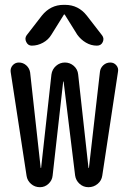

<svg xmlns="http://www.w3.org/2000/svg" viewBox="-20 -780 540 800"><path d="M251 -759.8Q306.6 -759.8 341.8 -714.8L405.3 -632.8Q415 -620.1 408.2 -605Q401.4 -589.8 383.8 -589.8Q359.4 -589.8 337.9 -602.5Q316.4 -615.2 301.8 -635.7L250 -718.8Q250 -719.7 248 -719.7Q246.1 -719.7 246.1 -718.8L194.3 -635.7Q181.6 -614.3 159.2 -602.1Q136.7 -589.8 112.3 -589.8Q96.7 -589.8 89.4 -605Q82 -620.1 90.8 -632.8L154.3 -714.8Q190.4 -759.8 245.1 -759.8ZM90.8 -46.9 24.4 -480.5Q22.5 -496.1 32.7 -507.8Q43 -519.5 58.6 -519.5Q76.2 -519.5 89.4 -507.8Q102.5 -496.1 105.5 -478.5L149.4 -81.1Q149.4 -80.1 150.4 -80.1Q151.4 -80.1 151.4 -81.1L194.3 -469.7Q197.3 -491.2 213.4 -505.4Q229.5 -519.5 250.5 -519.5Q271.5 -519.5 287.6 -505.4Q303.7 -491.2 305.7 -469.7L348.6 -81.1Q348.6 -80.1 349.6 -80.1Q350.6 -80.1 350.6 -81.1L396.5 -481.4Q398.4 -497.1 410.6 -508.3Q422.9 -519.5 439.5 -519.5Q455.1 -519.5 464.8 -507.8Q474.6 -496.1 471.7 -481.4L406.2 -48.8Q403.3 -27.3 386.7 -13.7Q370.1 0 348.6 0Q327.1 0 311.5 -14.2Q295.9 -28.3 293 -48.8L245.1 -439.5Q245.1 -440.4 244.1 -440.4Q243.2 -440.4 243.2 -439.5L199.2 -47.9Q197.3 -28.3 182.1 -14.2Q167 0 146.5 0Q125 0 109.4 -13.7Q93.8 -27.3 90.8 -46.9Z"/></svg>

Font: Rounded Mgen+ 1m regular
Style: Regular
Weight: 400
Designer: [Source Han Sans]
Ryoko NISHIZUKA  (kana & ideographs); Paul D. Hunt (Latin, Greek & Cyrillic); Wenlong ZHANG  (bopomofo
Version: Version 1.059.20150602